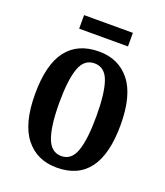

<svg xmlns="http://www.w3.org/2000/svg" viewBox="-129 -766 745 865"><g transform="rotate(20 244.0 -334.0)"><path d="M243 10Q148 10 93.5 -59Q39 -128 39 -269Q39 -410 91.5 -478.5Q144 -547 246 -547Q340 -547 394.5 -478.5Q449 -410 449 -269Q449 10 243 10ZM245 -46Q294 -46 313.5 -102.5Q333 -159 333 -269Q333 -379 313.5 -434.5Q294 -490 244 -490Q195 -490 175 -434.5Q155 -379 155 -269Q155 -159 175.5 -102.5Q196 -46 245 -46ZM125 -613V-678H359V-613Z"/></g></svg>

Font: Noto Serif Bengali ExtraCondensed SemiBold
Style: Regular
Weight: 600
Width: 2
Designer: Juan Bruce, Universal Thirst, Indian Type Foundry and the Monotype Design Team.
Foundry: Monotype Imaging Inc.
Version: Version 2.003; ttfautohint (v1.8.4.7-5d5b)